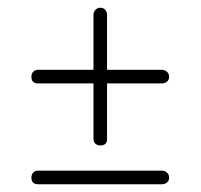

<svg xmlns="http://www.w3.org/2000/svg" viewBox="-20 -543 517 495"><path d="M239 -168Q231 -168 226 -172.5Q221 -177 221 -185V-328H78Q61 -328 61 -345Q61 -353 65.5 -358Q70 -363 78 -363H221V-505Q221 -512 226 -517.5Q231 -523 239 -523Q247 -523 251.5 -517.5Q256 -512 256 -505V-363H398Q405 -363 410.5 -358Q416 -353 416 -345Q416 -337 410.5 -332.5Q405 -328 398 -328H256V-185Q256 -168 239 -168ZM61 -85Q61 -93 65.5 -98Q70 -103 78 -103H398Q405 -103 410.5 -98Q416 -93 416 -85Q416 -77 410.5 -72.5Q405 -68 398 -68H78Q61 -68 61 -85Z"/></svg>

Font: AkaAcidDosis
Style: ExtraLight
Weight: 250
Designer: Edgar Tolentino, Pablo Impallari, Igino Marini, Aka-Acid
Foundry: Edgar Tolentino, Pablo Impallari, Igino Marini, Aka-Acid
Version: Version 1.007